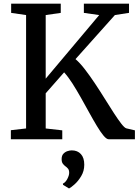

<svg xmlns="http://www.w3.org/2000/svg" viewBox="-20 -763 759 1052"><path d="M39.5 0V-49.6L122.9 -59.2V-680.5L41.1 -692.4V-743H312.9V-692.4L230.4 -680.5V-332L523.5 -680.5L439.5 -692.4V-743H686.9V-692.5L609.6 -680.6L393.7 -439.1Q418.6 -417.7 445.7 -382.4Q472.9 -347.1 500.7 -305.2Q528.6 -263.4 554.7 -221.2Q580.9 -179 604 -143.4Q627 -107.9 644.6 -85.2Q662.2 -62.6 672.1 -59.8L719.2 -48.8V0H575.6Q563.6 0 547.1 -20Q530.5 -40 510.7 -73Q490.8 -106 468.6 -146.4Q446.4 -186.8 423.2 -228.1Q400 -269.3 376.8 -305.8Q353.5 -342.2 331.3 -366.6L230.4 -251.8V-59.1L321.2 -48.8V0ZM441.7 139.7Q441.6 174.3 424.9 202Q408.3 229.7 388.4 247.2Q368.6 264.7 358.9 269.3H357.6L325.3 249.6L324.7 243.1Q339 236.4 349 217.2Q359 197.9 359 183.7Q359 168.4 352.3 160.7Q345.5 152.9 338.2 147.9Q330.5 142.4 324.1 133.7Q317.7 125.1 317.7 108.7Q317.7 89.5 327.6 79.1Q337.5 68.8 350.3 64.9Q363.2 61 371.5 61H373.9Q404.7 61 423.3 81.3Q441.9 101.7 441.7 139.7Z"/></svg>

Font: Merriweather Light
Style: Regular
Weight: 300
Version: Version 2.100